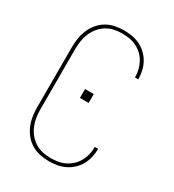

<svg xmlns="http://www.w3.org/2000/svg" viewBox="-182 -845 863 955"><g transform="rotate(30 250.0 -367.5)"><path d="M247 8Q221 8 195.5 2.5Q170 -3 148 -16Q126 -29 109 -49.5Q92 -70 82 -94Q72 -118 68 -143.5Q64 -169 64 -195V-540Q64 -566 68 -591.5Q72 -617 82 -641Q92 -665 109 -685.5Q126 -706 148 -719Q170 -732 195.5 -737.5Q221 -743 247 -743Q271 -743 294.5 -739Q318 -735 339.5 -724.5Q361 -714 378.5 -697.5Q396 -681 407.5 -660.5Q419 -640 424.5 -616.5Q430 -593 430 -570Q430 -569 430 -568.5Q430 -568 430 -567H411Q411 -568 411 -568.5Q411 -569 411 -569Q411 -591 406 -611.5Q401 -632 390.5 -651Q380 -670 364.5 -684.5Q349 -699 330 -708.5Q311 -718 290 -721.5Q269 -725 247 -725Q224 -725 201 -720Q178 -715 158 -702.5Q138 -690 123 -671.5Q108 -653 99 -631.5Q90 -610 86.5 -586.5Q83 -563 83 -540V-195Q83 -172 86.5 -148.5Q90 -125 99 -103.5Q108 -82 123 -63.5Q138 -45 158 -32.5Q178 -20 201 -15Q224 -10 247 -10Q269 -10 290 -13.5Q311 -17 330 -26.5Q349 -36 364.5 -50.5Q380 -65 390.5 -84Q401 -103 406 -123.5Q411 -144 411 -166Q411 -166 411 -166.5Q411 -167 411 -168H430Q430 -167 430 -166.5Q430 -166 430 -165Q430 -142 424.5 -118.5Q419 -95 407.5 -74.5Q396 -54 378.5 -37.5Q361 -21 339.5 -10.5Q318 0 294.5 4Q271 8 247 8ZM225 -342V-393H275V-342Z"/></g></svg>

Font: Iosevka SS04 Thin
Style: Regular
Weight: 100
Monospace: yes
Designer: Belleve Invis
Foundry: Belleve Invis
Version: Version 19.0.0; ttfautohint (v1.8.4)